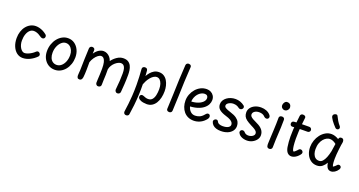

<svg xmlns="http://www.w3.org/2000/svg" viewBox="-55 -1827 5753 3076"><g transform="rotate(20 2822.0 -288.5)"><path d="M459 -486Q470 -478 475 -469Q480 -460 480 -449Q480 -437 475 -427Q470 -417 461 -411.5Q452 -406 440 -406Q429 -406 414 -412.5Q399 -419 379 -434Q356 -451 327.5 -460.5Q299 -470 274 -470Q236 -470 206.5 -443Q177 -416 160.5 -368.5Q144 -321 144 -260Q144 -224 153 -192.5Q162 -161 177 -137Q192 -113 211 -99.5Q230 -86 250 -86Q274 -86 303.5 -97Q333 -108 363.5 -127Q394 -146 417 -169Q424 -176 431.5 -179.5Q439 -183 446 -183Q458 -183 468 -176.5Q478 -170 484.5 -159.5Q491 -149 491 -137Q491 -121 479 -109Q428 -58 367.5 -29.5Q307 -1 249 -1Q191 -1 146.5 -35.5Q102 -70 76.5 -131Q51 -192 51 -270Q51 -330 68 -382Q85 -434 116 -472.5Q147 -511 188.5 -532.5Q230 -554 279 -554Q308 -554 338.5 -546.5Q369 -539 399.5 -524Q430 -509 459 -486Z M1042 -299Q1042 -238 1023.5 -183.5Q1005 -129 971.5 -87.5Q938 -46 893 -22.5Q848 1 796 1Q733 1 684 -30Q635 -61 607 -115.5Q579 -170 579 -240Q579 -303 598.5 -359Q618 -415 652.5 -457.5Q687 -500 732.5 -524.5Q778 -549 830 -549Q893 -549 940.5 -515.5Q988 -482 1015 -425.5Q1042 -369 1042 -299ZM672 -244Q672 -195 687 -159Q702 -123 730.5 -103Q759 -83 797 -83Q841 -83 876 -112.5Q911 -142 931 -191.5Q951 -241 951 -302Q951 -349 934 -386Q917 -423 888.5 -444Q860 -465 823 -465Q783 -465 748.5 -434.5Q714 -404 693 -354Q672 -304 672 -244Z M1196 -508Q1198 -530 1211.5 -540Q1225 -550 1241 -550Q1258 -550 1272 -540Q1286 -530 1285 -509L1282 -451Q1315 -500 1355 -524.5Q1395 -549 1435 -549Q1466 -549 1495 -534.5Q1524 -520 1546 -494Q1568 -468 1579 -432Q1614 -481 1665.5 -515.5Q1717 -550 1772 -550Q1825 -550 1856.5 -529Q1888 -508 1904.5 -474.5Q1921 -441 1926.5 -401.5Q1932 -362 1932 -326Q1932 -234 1927 -164.5Q1922 -95 1917 -31Q1916 -12 1903 -0.5Q1890 11 1870 12Q1850 13 1837.5 -2.5Q1825 -18 1825 -36Q1825 -49 1829.5 -90Q1834 -131 1838 -189.5Q1842 -248 1842 -315Q1842 -361 1834.5 -394Q1827 -427 1808.5 -445Q1790 -463 1758 -463Q1740 -463 1715 -451Q1690 -439 1665 -417Q1640 -395 1621 -364.5Q1602 -334 1595 -297Q1597 -251 1595 -203.5Q1593 -156 1591 -111.5Q1589 -67 1589 -31Q1589 -12 1576 -0.5Q1563 11 1542 12Q1522 13 1509.5 -1.5Q1497 -16 1497 -34Q1497 -56 1499 -92.5Q1501 -129 1503.5 -176.5Q1506 -224 1506 -276Q1506 -343 1496 -383.5Q1486 -424 1468 -443Q1450 -462 1424 -462Q1400 -462 1371 -440Q1342 -418 1317.5 -382Q1293 -346 1279 -303Q1279 -279 1279 -245Q1279 -211 1278.5 -174Q1278 -137 1276 -103.5Q1274 -70 1271 -46Q1267 -18 1255 -3.5Q1243 11 1221 11Q1196 11 1187 -5.5Q1178 -22 1178 -42Q1178 -65 1180.5 -88.5Q1183 -112 1184 -133Q1187 -226 1188.5 -321.5Q1190 -417 1196 -508Z M2101 -490Q2100 -511 2114.5 -521.5Q2129 -532 2145 -532Q2167 -532 2178.5 -522Q2190 -512 2192 -491Q2193 -478 2194 -464.5Q2195 -451 2196.5 -436Q2198 -421 2198 -402Q2216 -434 2241.5 -464.5Q2267 -495 2302.5 -515.5Q2338 -536 2384 -536Q2433 -536 2468.5 -513.5Q2504 -491 2526.5 -453.5Q2549 -416 2560 -370.5Q2571 -325 2571 -279Q2571 -220 2558.5 -167Q2546 -114 2521 -73.5Q2496 -33 2458 -9.5Q2420 14 2368 14Q2343 14 2309 8.5Q2275 3 2249 -13Q2236 -21 2227 -32Q2218 -43 2218 -58Q2218 -73 2227 -85.5Q2236 -98 2255 -98Q2267 -98 2283 -91.5Q2299 -85 2319 -78Q2339 -71 2362 -71Q2407 -71 2432 -100Q2457 -129 2467.5 -176.5Q2478 -224 2478 -280Q2478 -329 2465.5 -367.5Q2453 -406 2430.5 -428Q2408 -450 2378 -450Q2348 -450 2320 -431Q2292 -412 2269 -383Q2246 -354 2229.5 -322Q2213 -290 2204 -264Q2206 -170 2201.5 -79.5Q2197 11 2188 96.5Q2179 182 2166 262Q2163 278 2149.5 286Q2136 294 2121 294Q2101 294 2089 282Q2077 270 2077 249Q2077 238 2082.5 203Q2088 168 2095 108.5Q2102 49 2107.5 -33.5Q2113 -116 2113 -222Q2113 -290 2109.5 -357Q2106 -424 2101 -490Z M2740 -784Q2742 -805 2755.5 -815Q2769 -825 2785 -825Q2797 -825 2807.5 -820.5Q2818 -816 2824.5 -806.5Q2831 -797 2830 -782Q2821 -658 2816 -532.5Q2811 -407 2807.5 -281.5Q2804 -156 2797 -31Q2796 -9 2782 1Q2768 11 2751 11Q2740 11 2729.5 6.5Q2719 2 2712.5 -7.5Q2706 -17 2707 -31Q2714 -156 2717.5 -282Q2721 -408 2726 -533.5Q2731 -659 2740 -784Z M3166 6Q3112 6 3069.5 -13.5Q3027 -33 2997 -68.5Q2967 -104 2951 -151.5Q2935 -199 2935 -255Q2935 -309 2955 -360.5Q2975 -412 3010.5 -453Q3046 -494 3093.5 -518Q3141 -542 3197 -542Q3236 -542 3267.5 -525Q3299 -508 3318 -477.5Q3337 -447 3337 -406Q3337 -368 3318 -329.5Q3299 -291 3257.5 -259Q3216 -227 3150 -207.5Q3084 -188 2989 -188V-270Q3059 -267 3117.5 -284Q3176 -301 3212 -333.5Q3248 -366 3248 -407Q3248 -430 3233.5 -445Q3219 -460 3190 -460Q3160 -460 3131 -444.5Q3102 -429 3078.5 -401.5Q3055 -374 3041 -337Q3027 -300 3027 -258Q3027 -210 3042.5 -169Q3058 -128 3088 -103Q3118 -78 3160 -78Q3199 -78 3236 -93.5Q3273 -109 3308 -152Q3321 -168 3331.5 -174Q3342 -180 3352 -180Q3368 -180 3378 -168.5Q3388 -157 3388 -138Q3388 -125 3379.5 -109.5Q3371 -94 3351 -74Q3314 -35 3265.5 -14.5Q3217 6 3166 6Z M3837 -497Q3851 -484 3851 -468Q3850 -450 3836.5 -437Q3823 -424 3804 -424Q3797 -424 3790 -426.5Q3783 -429 3776 -434Q3758 -449 3733.5 -458.5Q3709 -468 3674 -468Q3649 -468 3623.5 -458.5Q3598 -449 3581 -433.5Q3564 -418 3564 -398Q3564 -376 3588 -360Q3612 -344 3682 -322Q3745 -303 3782 -276.5Q3819 -250 3835 -218.5Q3851 -187 3851 -150Q3851 -101 3822.5 -64Q3794 -27 3745 -7Q3696 13 3632 13Q3587 13 3552.5 2Q3518 -9 3495 -30.5Q3472 -52 3462 -85Q3457 -102 3471 -119.5Q3485 -137 3507 -137Q3520 -137 3528.5 -129.5Q3537 -122 3544 -106Q3552 -90 3577 -80.5Q3602 -71 3633 -71Q3693 -71 3726 -90Q3759 -109 3759 -139Q3759 -156 3749 -174Q3739 -192 3710.5 -209.5Q3682 -227 3628 -243Q3548 -267 3510.5 -300.5Q3473 -334 3473 -388Q3473 -424 3490.5 -453.5Q3508 -483 3537.5 -505Q3567 -527 3605 -539Q3643 -551 3684 -551Q3725 -551 3764 -537.5Q3803 -524 3837 -497Z M4274 -500Q4282 -491 4286.5 -482.5Q4291 -474 4291 -464Q4291 -448 4280 -436Q4269 -424 4251 -424Q4239 -424 4226.5 -430.5Q4214 -437 4205 -447Q4191 -463 4167 -472Q4143 -481 4112 -481Q4066 -481 4035.5 -460Q4005 -439 4005 -406Q4005 -389 4017 -374Q4029 -359 4057 -342.5Q4085 -326 4133 -304Q4197 -275 4229.5 -234.5Q4262 -194 4262 -141Q4262 -100 4236 -65Q4210 -30 4168 -8.5Q4126 13 4076 13Q4049 13 4023 7Q3997 1 3976 -10.5Q3955 -22 3942 -37Q3933 -48 3927 -59Q3921 -70 3921 -79Q3921 -96 3933 -107.5Q3945 -119 3962 -119Q3973 -119 3983.5 -114Q3994 -109 4001 -100Q4011 -87 4029.5 -78.5Q4048 -70 4069 -70Q4097 -70 4120.5 -79.5Q4144 -89 4158 -104.5Q4172 -120 4172 -138Q4172 -156 4162.5 -170.5Q4153 -185 4129.5 -201Q4106 -217 4062 -238Q4007 -266 3974.5 -290.5Q3942 -315 3928.5 -343.5Q3915 -372 3915 -410Q3915 -453 3941 -488Q3967 -523 4012.5 -543.5Q4058 -564 4115 -564Q4164 -564 4205.5 -547.5Q4247 -531 4274 -500Z M4431 -501Q4431 -515 4437.5 -524Q4444 -533 4454.5 -537.5Q4465 -542 4476 -542Q4496 -542 4509.5 -532Q4523 -522 4523 -501Q4523 -429 4520.5 -373Q4518 -317 4515 -266Q4512 -215 4509.5 -158.5Q4507 -102 4506 -28Q4506 -9 4493 3Q4480 15 4461 15Q4441 15 4431 6Q4421 -3 4417.5 -17Q4414 -31 4414 -46Q4414 -55 4415.5 -90Q4417 -125 4419.5 -176.5Q4422 -228 4425 -286.5Q4428 -345 4429.5 -401Q4431 -457 4431 -501ZM4417 -712Q4417 -729 4424.5 -746.5Q4432 -764 4445 -776Q4458 -788 4475 -788Q4507 -788 4522.5 -775Q4538 -762 4543 -746Q4548 -730 4548 -721Q4548 -694 4527.5 -672Q4507 -650 4479 -650Q4454 -650 4435.5 -668Q4417 -686 4417 -712Z M4739 -646Q4741 -666 4753.5 -676Q4766 -686 4784 -686Q4796 -686 4807.5 -681.5Q4819 -677 4826 -668Q4833 -659 4831 -645Q4823 -581 4817.5 -522Q4812 -463 4809 -405Q4806 -347 4806 -285Q4807 -209 4812.5 -163.5Q4818 -118 4826 -98Q4834 -78 4840 -78Q4849 -78 4863 -89.5Q4877 -101 4890.5 -115.5Q4904 -130 4910 -137Q4916 -144 4923.5 -146.5Q4931 -149 4938 -149Q4950 -149 4960 -143Q4970 -137 4976 -127Q4982 -117 4982 -105Q4982 -98 4978.5 -90Q4975 -82 4967 -72Q4947 -46 4923.5 -28Q4900 -10 4877 -1Q4854 8 4832 8Q4793 8 4765.5 -20.5Q4738 -49 4727 -110Q4720 -154 4716.5 -198.5Q4713 -243 4713 -288Q4713 -349 4716 -405Q4719 -461 4725 -519.5Q4731 -578 4739 -646ZM4687 -445Q4668 -444 4657.5 -456.5Q4647 -469 4647 -487Q4647 -504 4657.5 -516Q4668 -528 4687 -529Q4713 -531 4741.5 -532.5Q4770 -534 4801 -534.5Q4832 -535 4868 -535.5Q4904 -536 4945 -536Q4962 -536 4974 -524Q4986 -512 4987 -493Q4987 -475 4974 -463.5Q4961 -452 4945 -452Q4903 -452 4873 -451.5Q4843 -451 4816 -450.5Q4789 -450 4759 -448.5Q4729 -447 4687 -445Z M5510 17Q5491 17 5473 8.5Q5455 0 5441 -24.5Q5427 -49 5419 -97Q5397 -56 5359.5 -25Q5322 6 5267 6Q5206 6 5161 -26.5Q5116 -59 5091 -114.5Q5066 -170 5066 -238Q5066 -295 5085 -350.5Q5104 -406 5138.5 -450.5Q5173 -495 5219.5 -522Q5266 -549 5320 -549Q5349 -549 5381 -539Q5413 -529 5445 -509Q5448 -529 5459 -538Q5470 -547 5488 -547Q5505 -547 5514.5 -539.5Q5524 -532 5528 -521Q5532 -510 5532 -497Q5532 -488 5530.5 -478Q5529 -468 5527 -458Q5525 -448 5523 -437Q5519 -407 5513.5 -362Q5508 -317 5504.5 -271.5Q5501 -226 5501 -194Q5501 -161 5502.5 -136Q5504 -111 5507.5 -94Q5511 -77 5517 -66Q5535 -76 5550.5 -90.5Q5566 -105 5573 -113Q5579 -121 5586.5 -123.5Q5594 -126 5601 -126Q5618 -126 5628.5 -115Q5639 -104 5639 -90Q5639 -83 5636.5 -74.5Q5634 -66 5630 -60Q5606 -23 5574 -3Q5542 17 5510 17ZM5275 -77Q5309 -77 5334.5 -105Q5360 -133 5379 -180.5Q5398 -228 5411 -288L5431 -421Q5404 -443 5377 -454.5Q5350 -466 5321 -466Q5297 -466 5269 -452Q5241 -438 5216 -409.5Q5191 -381 5175 -337Q5159 -293 5159 -234Q5159 -191 5171.5 -155.5Q5184 -120 5209.5 -98.5Q5235 -77 5275 -77Z M5397 -660Q5381 -648 5365.5 -651Q5350 -654 5339 -667Q5321 -686 5301 -709Q5281 -732 5264.5 -755.5Q5248 -779 5238 -799Q5228 -818 5231 -833.5Q5234 -849 5248 -859Q5262 -870 5282 -871Q5302 -872 5312 -848Q5323 -823 5346 -784.5Q5369 -746 5397 -715Q5408 -703 5408.5 -686.5Q5409 -670 5397 -660Z"/></g></svg>

Font: Playpen Sans Hebrew
Style: Regular
Weight: 400
Designer: Tom Grace, Laura Meseguer, Veronika Burian, José Scaglione
Foundry: TypeTogether
Version: Version 2.000